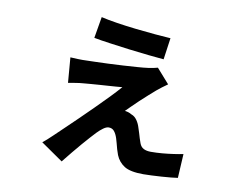

<svg xmlns="http://www.w3.org/2000/svg" viewBox="-79 -758 1157 935"><g transform="rotate(10 500.0 -291.0)"><path d="M351 -654.3Q382 -646.9 428.2 -639.7Q474.3 -632.4 525.5 -626.7Q576.6 -621 622.4 -617Q668.3 -613 698.6 -611.2L683.5 -504.3Q653 -507.1 607.1 -511.7Q561.1 -516.3 510.2 -522.9Q459.3 -529.6 412.2 -536Q365.1 -542.4 333.1 -548.7ZM726.3 -387.9Q713.8 -379 699.1 -368.1Q684.4 -357.1 674.7 -348.7Q661.7 -337.4 642 -320Q622.2 -302.7 602 -283.5Q581.9 -264.4 565.6 -248.2Q549.3 -232 541.4 -224.1Q548.6 -223.6 557.7 -221Q566.8 -218.3 575.7 -212.9Q591.9 -207.4 603.5 -190.8Q615 -174.2 620.7 -154.1Q624.7 -143.5 628.3 -130.6Q631.8 -117.7 635.9 -105.1Q639.9 -92.4 643.7 -82.2Q650.3 -64.2 664.6 -57Q678.9 -49.8 700.5 -49.8Q727.7 -49.8 756.6 -52.3Q785.5 -54.8 812.1 -58.7Q838.7 -62.5 858.9 -66.7L852.2 52.3Q840.2 54.3 818.6 56.4Q797 58.5 771.6 60.2Q746.1 61.8 722.7 62.9Q699.2 64 682.9 64Q618.5 64 588.9 45.4Q559.4 26.7 546 -6.2Q541.3 -18.5 536.9 -33.4Q532.6 -48.3 529.2 -62.4Q525.7 -76.4 522.5 -85.6Q515.5 -107.1 505.4 -119.1Q495.4 -131.2 478.3 -131.2Q466.8 -131.2 451.8 -120.4Q436.9 -109.6 422.9 -95Q413.2 -84.8 397.6 -67.6Q382 -50.4 362.7 -28Q343.5 -5.6 322.6 19.8Q301.8 45.2 280.8 71.6L171.8 -3.9Q183.3 -12.8 193 -21.6Q202.8 -30.4 219.2 -46Q237.1 -63.1 265.5 -90.3Q294 -117.4 327 -149.5Q359.9 -181.6 394.2 -215.6Q428.4 -249.7 458.4 -280.6Q488.3 -311.6 509.3 -335.7Q497.7 -334.5 479.3 -333.2Q460.9 -331.8 439.6 -330.4Q418.3 -329 396.6 -327.5Q375 -326.1 355.6 -324.4Q336.2 -322.6 322.6 -321.6Q299.3 -319.9 279 -316.3Q258.6 -312.7 244.9 -310.5L234.8 -434.9Q250 -433.9 272.9 -433.1Q295.8 -432.3 316.5 -433.3Q329.1 -433.5 357 -434.4Q384.9 -435.2 420.8 -436.6Q456.6 -438.1 494.1 -440.3Q531.5 -442.5 564.2 -444.9Q596.9 -447.2 616.8 -450Q627.3 -451.2 642 -454.2Q656.7 -457.3 663.3 -459.3Z"/></g></svg>

Font: Shanggu Sans SC VF
Style: Regular
Weight: 250
Designer: GuiWonder
Version: Version 1.021